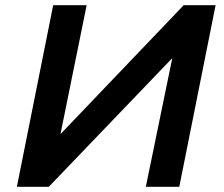

<svg xmlns="http://www.w3.org/2000/svg" viewBox="-20 -720 862 740"><path d="M45 0 185 -700H314L213 -203L688 -700H811L671 0H542L644 -496L168 0Z"/></svg>

Font: Montserrat SemiBold
Style: Italic
Weight: 600
Italic angle: -11.3°
Designer: Julieta Ulanovsky
Foundry: Julieta Ulanovsky
Version: Version 9.000; ttfautohint (v1.8.4.7-5d5b)